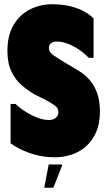

<svg xmlns="http://www.w3.org/2000/svg" viewBox="-20 -731 507 907"><path d="M452 -204Q452 -135 424 -86.5Q396 -38 347.5 -13Q299 12 238 12Q190 12 148 0.5Q106 -11 75 -27Q44 -43 30 -54V-240H53Q86 -209 130.5 -186.5Q175 -164 210 -164Q225 -164 235 -169Q245 -174 250.5 -182Q256 -190 256 -199Q256 -219 241.5 -230.5Q227 -242 194 -260L147 -283Q115 -301 84.5 -326.5Q54 -352 34.5 -392Q15 -432 15 -491Q15 -563 43.5 -612Q72 -661 120.5 -686Q169 -711 227 -711Q267 -711 303 -703.5Q339 -696 369.5 -681Q400 -666 422 -644V-458H399Q364 -494 323 -514.5Q282 -535 249 -535Q233 -535 222 -527.5Q211 -520 211 -504Q211 -485 232.5 -470Q254 -455 294 -431L348 -399Q382 -379 405 -351.5Q428 -324 440 -288Q452 -252 452 -204ZM232 156H189L210 46H273V52Z"/></svg>

Font: Phudu Black
Style: Regular
Weight: 900
Version: Version 1.005;gftools[0.9.23]